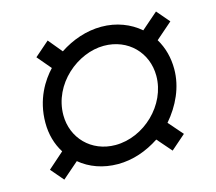

<svg xmlns="http://www.w3.org/2000/svg" viewBox="-79 -684 782 695"><g transform="rotate(-15 312.0 -336.0)"><path d="M559 -587 497 -533C460 -565 410 -585 353 -585C297 -585 243 -566 196 -535L153 -587L98 -539L142 -487C109 -452 68 -390 68 -301C68 -258 79 -219 100 -186L40 -133L81 -85L142 -138C179 -107 228 -89 284 -89C340 -89 393 -108 440 -139L487 -85L542 -133L495 -187C539 -238 569 -301 569 -369C569 -411 559 -450 538 -485L600 -539ZM344 -516C435 -516 500 -449 500 -362C500 -253 400 -158 293 -158C202 -158 138 -226 138 -311C138 -428 246 -516 344 -516Z"/></g></svg>

Font: Chivo
Style: Italic
Weight: 400
Italic angle: -8°
Designer: Hector Gatti
Foundry: Omnibus-Type
Version: Version 1.003;PS 001.003;hotconv 1.0.70;makeotf.lib2.5.58329